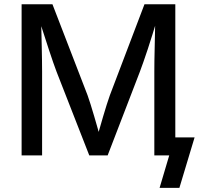

<svg xmlns="http://www.w3.org/2000/svg" viewBox="-20 -748 957 924"><path d="M84 0V-727.5H232.4L401.4 -289.6Q407.7 -272 416 -245.6Q424.3 -219.2 433.3 -188.5Q442.4 -157.7 450.9 -127.7Q459.5 -97.7 465.3 -72.8H443.4Q450.2 -96.2 458.5 -126Q466.8 -155.8 476.1 -186.8Q485.4 -217.8 493.7 -244.6Q502 -271.5 508.8 -289.6L675.3 -727.5H823.7V0H722.7V-403.3Q722.7 -426.3 723.1 -456.1Q723.6 -485.8 724.4 -519.3Q725.1 -552.7 725.8 -586.9Q726.6 -621.1 727.1 -652.8H735.4Q725.1 -618.2 713.6 -581.8Q702.1 -545.4 691.2 -511.7Q680.2 -478 670.2 -450Q660.2 -421.9 653.3 -403.3L498 0H409.7L252 -403.3Q245.1 -421.4 235.6 -448.7Q226.1 -476.1 215.1 -509.5Q204.1 -543 192.4 -579.6Q180.7 -616.2 168.5 -652.8H177.7Q178.7 -624 179.4 -590.8Q180.2 -557.6 180.9 -523.7Q181.6 -489.7 182.1 -458.5Q182.6 -427.2 182.6 -403.3V0ZM748 156.2 794.4 0H761.7V-86.9H916.5L843.3 156.2Z"/></svg>

Font: Inter Cardless
Style: Regular
Weight: 400
Designer: Rasmus Andersson
Foundry: rsms
Version: Version 4.001;git-9221beed3